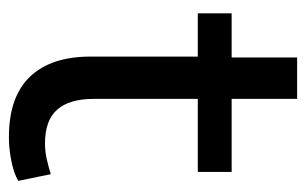

<svg xmlns="http://www.w3.org/2000/svg" viewBox="-148 -530 687 431"><g transform="rotate(90 195.5 -314.5)"><path d="M288 9Q197 9 152 -38.5Q107 -86 107 -174V-415H10V-491H109V-638H202V-491H366V-415H202V-181Q202 -127 226 -99.5Q250 -72 302 -72Q320 -72 337.5 -76Q355 -80 371 -85L386 -12Q369 -2 341.5 3.5Q314 9 288 9Z"/></g></svg>

Font: Nunito Sans 10pt Medium
Style: Regular
Weight: 500
Designer: Vernon Adams
Foundry: Vernon Adams
Version: Version 3.101;gftools[0.9.27]